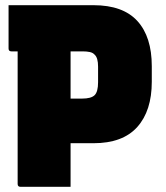

<svg xmlns="http://www.w3.org/2000/svg" viewBox="-20 -720 640 740"><path d="M252 0H59Q48 0 48 -11V-522H24Q13 -522 13 -533V-700H340Q454 -700 509.5 -639Q565 -578 565 -465V-405Q565 -293 509 -230.5Q453 -168 340 -168H252ZM299 -522H252V-340H296Q331 -340 344.5 -353Q358 -366 358 -403V-463Q358 -497 345 -509Q338 -517 326 -519.5Q314 -522 299 -522Z"/></svg>

Font: Recursive Mn Lnr St Blk
Style: Regular
Weight: 900
Monospace: yes
Version: Version 1.079;hotconv 1.0.112;makeotfexe 2.5.65598; ttfautoh